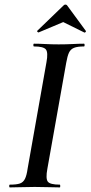

<svg xmlns="http://www.w3.org/2000/svg" viewBox="-20 -815 394 835"><path d="M23 0Q20 0 20 -6Q20 -12 23 -12Q52 -12 66.5 -17Q81 -22 88.5 -37Q96 -52 100 -81L182 -544Q190 -587 179.5 -600Q169 -613 128 -613Q125 -613 125 -619Q125 -625 128 -625Q150 -625 177.5 -623.5Q205 -622 235 -622Q269 -622 296.5 -623.5Q324 -625 345 -625Q348 -625 348 -619Q348 -613 345 -613Q317 -613 302 -607Q287 -601 280 -586Q273 -571 268 -542L186 -81Q178 -38 188 -25Q198 -12 240 -12Q242 -12 242 -6Q242 0 240 0Q218 0 191 -1Q164 -2 131 -2Q101 -2 73.5 -1Q46 0 23 0ZM148 -674Q147 -673 143.5 -676Q140 -679 142 -681L255 -790Q259 -795 264.5 -795Q270 -795 273 -790L353 -681Q355 -679 352 -675.5Q349 -672 346 -674L255 -719Z"/></svg>

Font: Cormorant Garamond Light SemiBold
Style: Italic
Weight: 600
Italic angle: -10°
Version: Version 4.001